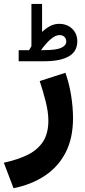

<svg xmlns="http://www.w3.org/2000/svg" viewBox="-46 -699 434 985"><path d="M103 -441.4Q106 -446.8 109.4 -451.9Q112.8 -457 115.2 -461.9V-678.7H169.9V-535.2Q189.9 -554.2 211.4 -565.4Q232.9 -576.7 256.8 -576.7Q298.3 -576.7 324.5 -551.3Q350.6 -525.9 350.6 -486.8Q350.1 -434.1 306.2 -409.4Q262.2 -384.8 181.6 -384.8H49.8V-441.4ZM181.2 -441.9Q242.7 -441.9 268.3 -453.9Q293.9 -465.8 293.9 -485.4Q293.9 -500.5 284.7 -509.8Q275.4 -519 259.3 -519Q238.8 -519 214.4 -498.3Q189.9 -477.5 164.1 -441.4ZM23.4 266.6 -26.4 135.7Q44.4 120.6 95.5 95.5Q146.5 70.3 174.3 28.3Q202.1 -13.7 202.1 -80.1Q202.1 -124.5 188 -179.9Q173.8 -235.4 157.7 -283.2L289.6 -325.7Q308.6 -272.5 318.6 -210.9Q328.6 -149.4 328.6 -92.8Q328.6 9.8 290.8 83.3Q252.9 156.7 184.3 202.4Q115.7 248 23.4 266.6Z"/></svg>

Font: Vazirmatn RD FD ExtraBold
Style: Regular
Weight: 800
Designer: Saber Rastikerdar
Foundry: Saber Rastikerdar
Version: Version 33.003